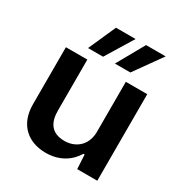

<svg xmlns="http://www.w3.org/2000/svg" viewBox="-176 -878 960 1015"><g transform="rotate(30 303.5 -370.5)"><path d="M435.1 0H557.6V-528.3H426.8V-225.6V-215.8C422.9 -137.2 367.2 -95.2 301.3 -95.2C219.2 -95.2 191.9 -147.5 191.9 -216.8V-528.3H61V-180.7C61 -52.2 143.1 8.8 247.1 8.8C330.1 8.8 389.6 -30.8 423.3 -86.9H430.2ZM164.6 -583H256.3L358.4 -750H238.8ZM328.6 -583H422.9L542 -750H422.4Z"/></g></svg>

Font: Faust Sans Bold
Style: Regular
Weight: 700
Designer: Andreas Faust
Version: Version 1.003;Glyphs 3.1.2 (3151)